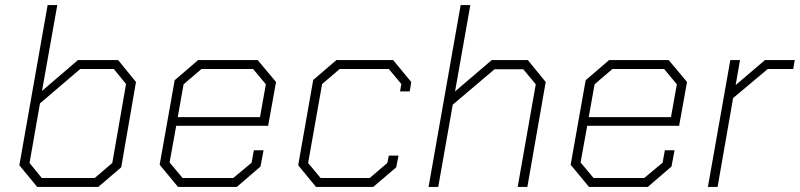

<svg xmlns="http://www.w3.org/2000/svg" viewBox="-20 -734 3141 754"><path d="M56 -85 167 -714H205L145 -377L286 -498H444L514 -412L456 -77L366 0H126ZM352 -35 421 -94 475 -404 427 -463H295L137 -328L96 -94L144 -35Z M607 -87 666 -419 758 -498H992L1064 -412L1033 -240H672L646 -96L697 -35H896L968 -95L977 -144H1015L1003 -80L910 0H679ZM1001 -274 1024 -403 974 -463H771L701 -403L678 -274Z M1151 -85 1210 -420 1301 -498H1524L1595 -412L1589 -375H1551L1556 -404L1507 -463H1314L1245 -404L1190 -94L1239 -35H1432L1501 -94L1507 -123H1545L1536 -77L1446 0H1221Z M1789 -714H1827L1767 -375L1911 -498H2053L2123 -412L2051 0H2013L2084 -403L2035 -462H1922L1758 -323L1701 0H1663Z M2221 -87 2280 -419 2372 -498H2606L2678 -412L2647 -240H2286L2260 -96L2311 -35H2510L2582 -95L2591 -144H2629L2617 -80L2524 0H2293ZM2615 -274 2638 -403 2588 -463H2385L2315 -403L2292 -274Z M2848 -498H2886L2869 -400L2984 -498H3101L3095 -463H2995L2859 -349L2798 0H2760Z"/></svg>

Font: Chakra Petch ExtraLight
Style: Italic
Weight: 275
Italic angle: -10°
Designer: Katatrad Aksorn Co.,Ltd.
Foundry: Cadson Demak Co.,Ltd.
Version: Version 1.000; ttfautohint (v1.6)